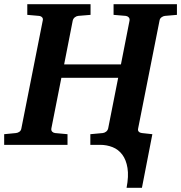

<svg xmlns="http://www.w3.org/2000/svg" viewBox="-35 -691 864 916"><path d="M752 -615.2Q743.2 -614.3 735.4 -608.4Q727.5 -602.5 726.1 -592.8L624 -78.1Q621.6 -68.4 627.2 -62.7Q632.8 -57.1 642.1 -56.2L691.9 -50.8L642.1 205.1H568.8Q579.6 149.4 573.2 110.4Q566.9 71.3 548.3 46.6Q529.8 22 502 11Q474.1 0 442.9 0H396V-50.8L455.1 -56.2Q463.4 -57.1 470.9 -62.7Q478.5 -68.4 481 -78.1L528.8 -319.8H257.8L210 -78.1Q208.5 -68.4 214.1 -62.7Q219.7 -57.1 228 -56.2L287.1 -50.8V0H-15.1V-50.8L41 -56.2Q50.3 -57.1 57.9 -62.7Q65.4 -68.4 66.9 -78.1L168.9 -592.8Q171.4 -602.5 165.8 -608.4Q160.2 -614.3 150.9 -615.2L95.2 -620.1V-670.9H397V-620.1L337.9 -615.2Q329.6 -614.3 322 -608.4Q314.5 -602.5 312 -592.8L271 -383.8H542L583 -592.8Q584.5 -602.5 578.9 -608.4Q573.2 -614.3 564.9 -615.2L506.8 -620.1V-670.9H809.1V-620.1Z"/></svg>

Font: Charis SIL
Style: Bold Italic
Weight: 700
Italic angle: -11°
Foundry: SIL International
Version: Version 4.112